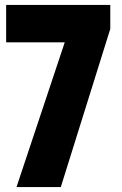

<svg xmlns="http://www.w3.org/2000/svg" viewBox="-20 -760 496 780"><path d="M5 -740H428V-642.5L227 0H47L243 -588H5Z"/></svg>

Font: Encode Sans Condensed ExtraBold
Style: Regular
Weight: 800
Width: 3
Designer: Multiple Designers
Foundry: Impallari Type
Version: Version 2.000